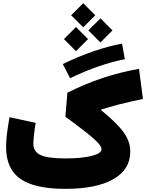

<svg xmlns="http://www.w3.org/2000/svg" viewBox="-20 -1200 928 1220"><path d="M40.5 -455.1C25.9 -375.5 18.6 -312.5 18.6 -266.1C18.6 -173.8 48.8 -106.4 108.9 -64C168.9 -21.5 264.2 0 394.5 0C526.4 0 628.4 -20.5 700.2 -61.5C772 -102.5 807.6 -160.6 807.6 -236.3C807.6 -320.3 762.2 -385.3 622.1 -500.5L621.6 -502.9C656.7 -514.6 694.3 -525.9 734.9 -536.1C774.9 -546.4 826.2 -558.1 888.2 -571.3L863.3 -762.7C697.3 -732.4 558.1 -686 408.2 -610.8L395.5 -458C453.6 -415.5 499.5 -381.3 533.2 -354.5C599.6 -301.3 625 -272 625 -252C625 -233.9 604 -219.7 562.5 -209.5C521 -198.7 464.8 -193.4 395 -193.4C320.3 -193.4 268.1 -200.7 237.8 -214.8C207 -229 191.9 -252.9 191.9 -287.6C191.9 -299.8 193.4 -319.3 196.3 -345.7C199.2 -372.1 202.6 -396.5 206.5 -419.4ZM755.4 -922.9C699.7 -912.6 639.6 -896.5 574.7 -874.5C509.8 -852.1 444.3 -824.7 378.9 -793L425.3 -703.1C547.9 -762.2 669.4 -804.2 773.4 -823.7ZM618.2 -930.2 694.8 -1006.8 618.2 -1083.5 541.5 -1006.8ZM462.9 -875 539.6 -951.7 462.9 -1028.3 386.2 -951.7ZM508.8 -1026.4 585.4 -1103 508.8 -1179.7 432.1 -1103Z"/></svg>

Font: Estedad Black
Style: Regular
Weight: 900
Designer: Amin Abedi
Version: Version 7.3